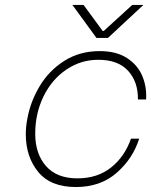

<svg xmlns="http://www.w3.org/2000/svg" viewBox="-20 -748 609 774"><path d="M84 -207Q84 -238 90 -268Q102 -337 139.5 -400Q177 -463 239 -502.5Q301 -542 382 -542Q449 -542 492 -514Q535 -486 553.5 -442Q572 -398 569 -347H536Q537 -418 496.5 -462.5Q456 -507 376 -507Q306 -507 247.5 -467.5Q189 -428 155.5 -359.5Q122 -291 122 -209Q122 -128 165.5 -78.5Q209 -29 292 -29Q373 -29 428 -73Q483 -117 508 -189H541Q516 -109 450.5 -51.5Q385 6 286 6Q184 6 134 -55Q84 -116 84 -207ZM317 -728 394 -623H398L513 -728H558L415 -595H369L272 -728Z"/></svg>

Font: Be Vietnam Thin
Style: Italic
Weight: 250
Italic angle: -9°
Designer: Gabriel Lam
Foundry: TypeRant
Version: Version 3.000